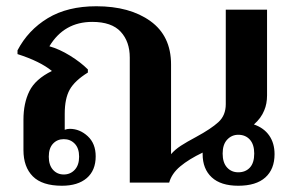

<svg xmlns="http://www.w3.org/2000/svg" viewBox="-20 -584 932 614"><path d="M858 -91Q858 -43 828.5 -16.5Q799 10 742 10Q686 10 657 -17Q628 -44 628 -91V-96Q584 -75 556.5 -52Q529 -29 521 0H395V-400Q395 -451 366 -482.5Q337 -514 275 -514Q185 -514 138 -436Q170 -427 204 -406Q238 -385 261 -362V-352Q219 -326 203 -297.5Q187 -269 187 -220V-169Q195 -172 203 -172Q235 -172 260.5 -148.5Q286 -125 286 -84Q286 -39 257.5 -14.5Q229 10 178 10Q115 10 85 -20Q55 -50 55 -104V-201Q55 -254 74 -292.5Q93 -331 146 -357Q108 -388 36 -411V-423Q70 -488 133 -526Q196 -564 288 -564Q395 -564 461 -516.5Q527 -469 527 -378V-91Q540 -106 558.5 -118Q577 -130 607 -146Q655 -172 678.5 -193.5Q702 -215 702 -251V-553H834V-279Q834 -252 825 -231Q815 -206 792 -186Q824 -175 841 -150.5Q858 -126 858 -91ZM793 -93Q793 -122 779 -137.5Q765 -153 742 -153Q721 -153 706.5 -137.5Q692 -122 692 -93Q692 -64 706 -48.5Q720 -33 742 -33Q765 -33 779 -48Q793 -63 793 -93ZM136 -83Q136 -56 149.5 -41Q163 -26 184 -26Q205 -26 219 -41Q233 -56 233 -83Q233 -110 219 -124.5Q205 -139 184 -139Q163 -139 149.5 -124.5Q136 -110 136 -83Z"/></svg>

Font: Trirong SemiBold
Style: Regular
Weight: 600
Designer: Katatrad Team
Foundry: CadsonDemak
Version: Version 1.001